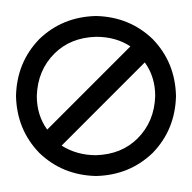

<svg xmlns="http://www.w3.org/2000/svg" viewBox="-20 -320 240 240"><path d="M100 -300Q58 -299 29 -271Q1 -242 0 -200Q1 -158 29 -129Q58 -101 100 -100Q142 -101 171 -129Q199 -158 200 -200Q199 -242 171 -271Q142 -299 100 -300ZM100 -274Q125 -274 143 -262L39 -158Q26 -176 26 -200Q27 -232 48 -253Q68 -273 100 -274ZM100 -126Q76 -126 57 -138L161 -242Q174 -224 174 -200Q173 -168 152 -147Q132 -127 100 -126Z"/></svg>

Font: Bravura Text
Style: Regular
Weight: 400
Designer: Daniel Spreadbury et al.
Foundry: Steinberg Media Technologies GmbH
Version: Version 1.393